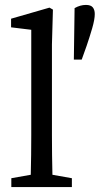

<svg xmlns="http://www.w3.org/2000/svg" viewBox="-20 -760 405 780"><path d="M272 -36V0H26V-36L105 -50Q106 -91 106.5 -130.5Q107 -170 107 -210V-639L25 -649V-684L181 -729L195 -721L191 -579V-210Q191 -170 191.5 -130Q192 -90 193 -50ZM329 -740Q349 -740 357 -730Q365 -720 365 -703Q365 -681 354.5 -645Q344 -609 332 -574L312 -518H280L283 -727Q306 -740 329 -740Z"/></svg>

Font: SourceSerifPro
Style: Book
Weight: 400
Designer: Frank Grießhammer
Foundry: Adobe Systems Incorporated
Version: Version 1.014;PS Version 1.0;hotconv 1.0.73;makeotf.lib2.5.5